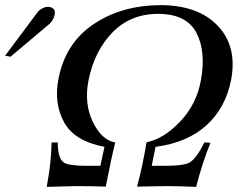

<svg xmlns="http://www.w3.org/2000/svg" viewBox="-20 -732 943 748"><path d="M881 -424Q860 -313 785 -244.5Q710 -176 586 -160L571 -86Q590 -86 610 -86Q630 -86 647 -86.5Q664 -87 681 -89Q698 -91 710 -95Q741 -105 776 -177L800 -176Q769 -100 744 -4Q671 -7 631 -7L514 -5Q536 -87 551 -178Q616 -190 681 -257.5Q746 -325 763 -421Q783 -534 744.5 -605.5Q706 -677 599 -678Q490 -679 419 -606.5Q348 -534 325 -420Q307 -329 341.5 -257.5Q376 -186 429 -177Q415 -123 392 -5Q328 -7 278 -7L162 -4Q180 -100 181 -177H205Q205 -106 236 -95Q246 -91 263 -89Q280 -87 293.5 -86.5Q307 -86 333.5 -86Q360 -86 371 -86L387 -160Q270 -182 229.5 -256Q189 -330 208 -426Q235 -564 344 -637.5Q453 -711 604 -712Q751 -712 827.5 -632.5Q904 -553 881 -424ZM190 -696Q197 -686 191.5 -669Q186 -652 174 -640L21 -511L0 -515L129 -688Q141 -700 158.5 -704.5Q176 -709 190 -696Z"/></svg>

Font: GFS Artemisia
Style: Italic
Weight: 400
Italic angle: -12°
Designer: Takis Katsoulidis and George D. Matthiopoulos
Foundry: George Matthiopoulos and Takis Katsoulidis
Version: Version 1.0